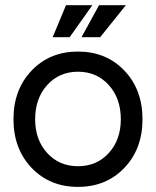

<svg xmlns="http://www.w3.org/2000/svg" viewBox="-20 -712 604 744"><path d="M461.9 -61.5Q391.6 12.2 282.2 12.2Q172.9 12.2 102.5 -61.5Q32.2 -135.3 32.2 -250Q32.2 -364.7 102.5 -438.5Q172.9 -512.2 282.2 -512.2Q391.6 -512.2 461.9 -438.5Q532.2 -364.7 532.2 -250Q532.2 -135.3 461.9 -61.5ZM448.2 -250Q448.2 -330.6 401.6 -382.3Q355 -434.1 282.2 -434.1Q209.5 -434.1 162.8 -382.3Q116.2 -330.6 116.2 -250Q116.2 -170.4 162.8 -119.1Q209.5 -67.9 282.2 -67.9Q355 -67.9 401.6 -119.1Q448.2 -170.4 448.2 -250ZM295.9 -567.9 363.8 -691.9H467.8L368.2 -567.9ZM184.1 -567.9 235.8 -691.9H337.9L250 -567.9Z"/></svg>

Font: Apfel Grotezk
Style: Regular
Weight: 400
Designer: Luigi Gorlero
Foundry: © 2023, Luigi Gorlero & Collletttivo
Version: Version 2.000;Glyphs 3.2 (3217)